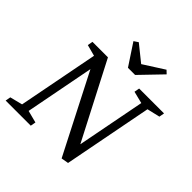

<svg xmlns="http://www.w3.org/2000/svg" viewBox="-218 -968 1140 1140"><g transform="rotate(45 351.5 -398.5)"><path d="M470 8 216 -488 132 -53 209 -33 203 0H-8L-2 -33L77 -53L175 -559L104 -578L110 -611H240L489 -130L572 -559L496 -578L502 -611H711L705 -578L624 -559L516 0ZM368 -651 279 -786 306 -804 408 -722 538 -805 558 -786 428 -651Z"/></g></svg>

Font: Manuale
Style: Italic
Weight: 400
Italic angle: -11°
Designer: Eduardo Tunni / Pablo Cosgaya
Foundry: Eduardo Tunni / Pablo Cosgaya
Version: Version 1.002